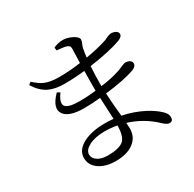

<svg xmlns="http://www.w3.org/2000/svg" viewBox="-169 -941 1163 1149"><g transform="rotate(-30 412.5 -366.5)"><path d="M316 27Q247 27 203 -3Q158 -34 158 -84Q158 -139 221 -172Q279 -202 370 -202Q401 -202 429 -199Q429 -206 428 -223Q424 -301 422 -348Q365 -342 309 -342Q206 -342 175 -386Q142 -433 214 -506L233 -495Q191 -438 213 -414Q232 -392 306 -392Q367 -392 420 -399V-437Q420 -503 421 -535Q347 -527 282 -527Q215 -527 173 -548Q127 -571 93 -626L109 -640Q148 -606 175 -594Q213 -578 273 -578Q345 -578 422 -589Q425 -663 425 -684Q425 -698 421 -703.5Q417 -709 406 -714Q384 -721 339 -724L336 -745Q368 -760 401 -760Q432 -760 465 -743Q498 -726 498 -708Q498 -697 491 -682Q484 -667 482 -655Q477 -630 473 -597Q549 -609 615 -630Q625 -633 640 -641Q661 -650 669 -650Q687 -650 701 -643Q717 -634 717 -620Q717 -601 686 -589Q610 -561 468 -541Q464 -477 464 -426V-405Q535 -413 598 -434Q611 -439 630 -447Q650 -456 657 -456Q673 -456 686 -449Q700 -440 700 -426Q700 -406 673 -395Q599 -368 466 -353Q470 -276 479 -192Q555 -177 623 -142Q672 -116 700 -90Q732 -64 732 -36.5Q732 -9 707 -9Q691 -9 665 -33L663 -35Q588 -107 483 -140Q483 -138 483 -135Q485 -112 485 -101Q485 -41 439.5 -7Q394 27 316 27ZM291 -26Q373 -26 403 -55Q429 -82 430 -153Q387 -161 345 -161Q279 -161 236 -139Q195 -117 195 -87Q195 -61 220 -44Q246 -26 291 -26Z"/></g></svg>

Font: GenRyuMin TW R
Style: Regular
Weight: 400
Version: Version 1.501;PS 1;hotconv 16.6.51;makeotf.lib2.5.65220